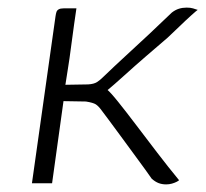

<svg xmlns="http://www.w3.org/2000/svg" viewBox="-20 -482 542 505"><path d="M417 3Q406 3 397 -0.5Q388 -4 379 -12Q375 -18 362 -36Q349 -54 332 -77Q315 -100 297.5 -124Q280 -148 266.5 -166Q253 -184 247 -192Q239 -203 232 -207.5Q225 -212 206 -215L147 -216L117 0H64L126 -439Q127 -446 128.5 -450.5Q130 -455 134.5 -457.5Q139 -460 147 -460Q156 -460 164 -460Q172 -460 181 -460Q179 -446 175 -418.5Q171 -391 167 -359.5Q163 -328 158.5 -300.5Q154 -273 152 -259L212 -260Q227 -261 235 -266Q243 -271 253 -281Q281 -308 311 -335.5Q341 -363 372 -392Q403 -421 432 -449Q441 -456 450.5 -459Q460 -462 471 -462Q481 -462 487.5 -460Q494 -458 500 -456Q498 -455 483.5 -442Q469 -429 451.5 -412Q434 -395 421 -383Q393 -359 364 -334Q335 -309 308 -284.5Q281 -260 257 -240L261 -247Q270 -240 290.5 -214.5Q311 -189 337.5 -154Q364 -119 393.5 -80.5Q423 -42 451 -8Q449 -6 444 -3.5Q439 -1 432 1Q425 3 417 3Z"/></svg>

Font: Genos Thin Light
Style: Italic
Weight: 300
Italic angle: -8°
Version: Version 1.010